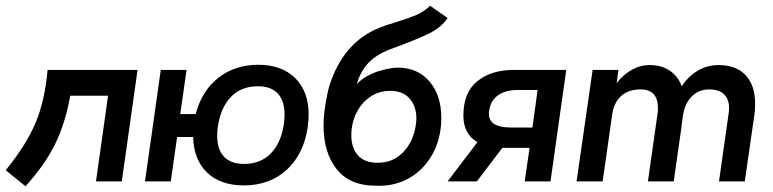

<svg xmlns="http://www.w3.org/2000/svg" viewBox="-29 -633 2697 670"><path d="M451 -389 396 0H306L348 -299H216Q199 -202 163 -129.5Q127 -57 60 17L-9 -39Q64 -129 96 -206.5Q128 -284 137 -389Z M1048 -234Q1048 -213 1045 -190Q1031 -95 971.5 -40.5Q912 14 822 14Q740 14 693.5 -31Q647 -76 645 -155H589L567 0H477L532 -389H622L600 -235H654Q675 -316 733 -361.5Q791 -407 872 -407Q954 -407 1001 -360.5Q1048 -314 1048 -234ZM964 -233Q964 -281 940.5 -306.5Q917 -332 871 -332Q813 -332 777 -295Q741 -258 731 -190Q729 -179 729 -158Q729 -111 753 -86Q777 -61 823 -61Q880 -61 916 -97.5Q952 -134 962 -202Q964 -224 964 -233Z M1216 -339Q1234 -360 1267 -375Q1300 -390 1343 -396L1359 -397Q1428 -397 1469.5 -349Q1511 -301 1511 -221Q1511 -205 1510 -196Q1504 -131 1472.5 -82Q1441 -33 1391.5 -7.5Q1342 18 1281 15Q1192 15 1146 -42.5Q1100 -100 1100 -196Q1100 -241 1113 -303Q1115 -314 1120 -333Q1169 -486 1295 -536Q1314 -544 1357 -557Q1399 -570 1424.5 -581Q1450 -592 1472 -613L1533 -570Q1511 -537 1468 -516Q1425 -495 1346 -466Q1290 -447 1259.5 -416.5Q1229 -386 1216 -339ZM1197 -161Q1197 -117 1220 -91Q1243 -65 1289 -65Q1343 -65 1378.5 -102.5Q1414 -140 1422 -197Q1424 -213 1424 -219Q1424 -262 1400.5 -289Q1377 -316 1333 -316Q1293 -316 1262 -294.5Q1231 -273 1214 -237.5Q1197 -202 1197 -161Z M1892 0H1802L1819 -117H1730H1724L1635 0H1533L1637 -137Q1588 -165 1588 -230Q1588 -310 1636.5 -349.5Q1685 -389 1764 -389H1947ZM1829 -188 1847 -319H1778Q1735 -319 1709 -300.5Q1683 -282 1678 -247Q1677 -243 1677 -236Q1677 -188 1754 -188Z M2606 -272Q2606 -248 2604 -236L2570 0H2480L2514 -240Q2515 -246 2515 -257Q2515 -288 2497 -304.5Q2479 -321 2446 -321Q2410 -321 2386 -297.5Q2362 -274 2355 -234L2354 -228L2346 -168L2322 0H2232L2266 -240Q2267 -246 2267 -256Q2267 -321 2206 -321Q2164 -321 2138.5 -298Q2113 -275 2107 -232L2098 -168L2074 0H1983L2039 -389H2129L2123 -343Q2145 -372 2175 -389Q2205 -406 2238 -406Q2279 -406 2308 -386.5Q2337 -367 2350 -332Q2373 -367 2406 -386.5Q2439 -406 2479 -406Q2540 -406 2573 -370.5Q2606 -335 2606 -272Z"/></svg>

Font: Neutral Grotesk
Style: Italic
Weight: 400
Italic angle: -8°
Designer: Nawras Khrais
Foundry: Nawras Khrais
Version: Version 1.000